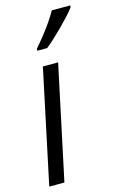

<svg xmlns="http://www.w3.org/2000/svg" viewBox="-119 -822 544 873"><g transform="rotate(-15 153.0 -385.5)"><path d="M0 0 113.3 -535.2H185.1L71.3 0ZM107.4 -610.8 107.9 -620.1Q130.9 -646.5 151.6 -672.9Q172.4 -699.2 189.5 -724.4Q206.5 -749.5 218.8 -771H305.7L304.7 -762.7Q294.4 -748 275.4 -727.3Q256.3 -706.5 233.9 -684.1Q211.4 -661.6 190.2 -642.1Q168.9 -622.6 153.8 -610.8Z"/></g></svg>

Font: Open Sans Condensed
Style: Italic
Weight: 400
Width: 3
Italic angle: -12°
Designer: Monotype Design Team
Foundry: Monotype Imaging Inc.
Version: Version 3.000